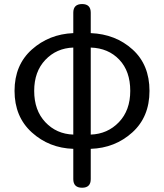

<svg xmlns="http://www.w3.org/2000/svg" viewBox="-20 -715 799 935"><path d="M421.9 -483.4V-59.6Q503.9 -62.5 559.1 -120.1Q614.3 -177.7 614.3 -272.5Q614.3 -368.2 561 -424.3Q507.8 -480.5 421.9 -483.4ZM336.9 -59.6V-483.4Q254.9 -480.5 200.7 -423.3Q146.5 -366.2 146.5 -272.5Q146.5 -177.7 200.7 -120.1Q254.9 -62.5 336.9 -59.6ZM336.9 157.2V9.8Q218.8 5.9 134.8 -70.3Q50.8 -146.5 50.8 -272.5Q50.8 -398.4 134.8 -473.6Q218.8 -548.8 336.9 -553.7V-653.3Q336.9 -695.3 379.9 -695.3Q421.9 -695.3 421.9 -653.3V-553.7Q543 -548.8 625.5 -474.1Q708 -399.4 708 -272.5Q708 -145.5 624 -69.8Q540 5.9 421.9 9.8V157.2Q421.9 199.2 379.9 199.2Q336.9 199.2 336.9 157.2Z"/></svg>

Font: GenSenMaruGothic TW TTF Regular
Style: Regular
Weight: 400
Version: Version 1.301